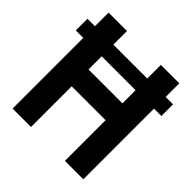

<svg xmlns="http://www.w3.org/2000/svg" viewBox="-194 -893 1047 1047"><g transform="rotate(45 329.0 -370.0)"><path d="M56.5 0V-740H198.5V-443.5H460V-740H602V0H460V-313.5H198.5V0ZM-1 -545V-635H659V-545Z"/></g></svg>

Font: Encode Sans Condensed
Style: Bold
Weight: 700
Width: 3
Designer: Multiple Designers
Foundry: Impallari Type
Version: Version 3.000; ttfautohint (v1.8.3) -l 8 -r 50 -G 200 -x 14 